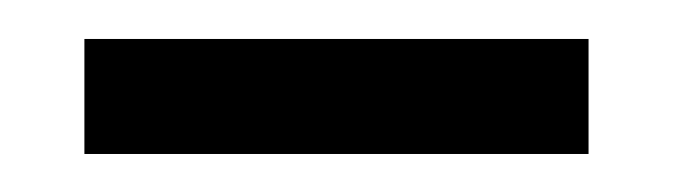

<svg xmlns="http://www.w3.org/2000/svg" viewBox="-20 -790 354 101"><path d="M24.4 -709V-769.5H289.6V-709Z"/></svg>

Font: HaufeMerriweatherSansLt
Style: Regular
Weight: 300
Designer: Eben Sorkin
Foundry: Eben Sorkin
Version: Version 1.56